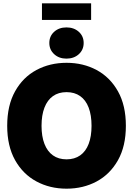

<svg xmlns="http://www.w3.org/2000/svg" viewBox="-20 -1113 792 1144"><path d="M376.5 11.2Q277.3 11.2 197 -32Q116.7 -75.2 69.8 -158.9Q22.9 -242.7 22.9 -363.3Q22.9 -484.9 69.8 -568.8Q116.7 -652.8 197 -695.8Q277.3 -738.8 376.5 -738.8Q475.6 -738.8 555.7 -695.8Q635.7 -652.8 682.9 -568.8Q730 -484.9 730 -363.3Q730 -242.2 682.9 -158.4Q635.7 -74.7 555.7 -31.7Q475.6 11.2 376.5 11.2ZM376.5 -163.6Q424.3 -163.6 457.8 -187.3Q491.2 -210.9 508.3 -255.6Q525.4 -300.3 525.4 -363.3Q525.4 -426.8 508.3 -471.7Q491.2 -516.6 457.8 -540.3Q424.3 -564 376.5 -564Q328.6 -564 295.4 -540.3Q262.2 -516.6 244.9 -471.7Q227.5 -426.8 227.5 -363.3Q227.5 -300.3 244.9 -255.6Q262.2 -210.9 295.4 -187.3Q328.6 -163.6 376.5 -163.6ZM376 -763.7Q331.5 -763.7 302.7 -790.3Q273.9 -816.9 273.9 -856.9Q273.9 -897.5 302.7 -923.6Q331.5 -949.7 376 -949.7Q420.4 -949.7 449.5 -923.6Q478.5 -897.5 478.5 -856.9Q478.5 -816.4 449.5 -790Q420.4 -763.7 376 -763.7ZM522.9 -1093.3V-994.1H230V-1093.3Z"/></svg>

Font: Inter 28pt Black
Style: Regular
Weight: 900
Designer: Rasmus Andersson
Foundry: rsms
Version: Version 4.001;git-66647c0bb